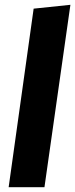

<svg xmlns="http://www.w3.org/2000/svg" viewBox="-20 -779 313 799"><path d="M165 0H16L120 -743L273 -759Z"/></svg>

Font: Trujillo ExtraBold
Style: Italic
Weight: 800
Italic angle: -8°
Designer: Fira Sans original fonts by bBox Type GmbH, Carrois Corporate GbR, & Edenspiekermann AG / Changes by Cristiano Sobral
Foundry: Fira Sans original fonts by bBox Type GmbH, Carrois Corporate GbR, & Edenspiekermann AG / Changes by Cristiano Sobral
Version: Version 4.301;July 28, 2020;FontCreator 13.0.0.2655 64-bit